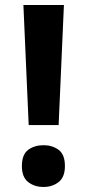

<svg xmlns="http://www.w3.org/2000/svg" viewBox="-20 -734 346 763"><path d="M213 -237H94L73 -714H234ZM67 -74Q67 -120 92 -138.5Q117 -157 153 -157Q188 -157 213 -138.5Q238 -120 238 -74Q238 -30 213 -10.5Q188 9 153 9Q117 9 92 -10.5Q67 -30 67 -74Z"/></svg>

Font: Noto Sans Sinhala
Style: Bold
Weight: 700
Designer: Jelle Bosma - Monotype Design Team
Foundry: Monotype Imaging Inc.
Version: Version 2.006; ttfautohint (v1.8.4.7-5d5b)